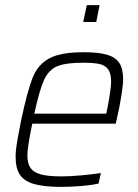

<svg xmlns="http://www.w3.org/2000/svg" viewBox="-20 -722 540 750"><path d="M41 -109Q41 -134 46.5 -166.5Q52 -199 63 -254Q87 -367 107.5 -418.5Q128 -470 172.5 -494Q217 -518 307 -518Q366 -518 399 -508Q432 -498 446.5 -475.5Q461 -453 461 -413Q461 -392 454 -347.5Q447 -303 436 -256L432 -239H106Q87 -147 87 -115Q87 -83 99.5 -65.5Q112 -48 140.5 -40.5Q169 -33 220 -33Q254 -33 297 -37Q340 -41 374 -46L365 -5Q340 1 299 4.5Q258 8 219 8Q152 8 113.5 -3Q75 -14 58 -39Q41 -64 41 -109ZM395 -278 399 -297Q414 -374 414 -403Q414 -435 402.5 -451Q391 -467 368.5 -472Q346 -477 305 -477Q236 -477 203 -463Q170 -449 152 -409.5Q134 -370 114 -278ZM305 -636 319 -702H369L356 -636Z"/></svg>

Font: Saira Semi Condensed ExtraLight
Style: Italic
Weight: 200
Width: 4
Italic angle: -12°
Designer: Hector Gatti with collaboration of the Omnibus-Type team
Foundry: Omnibus-Type
Version: Version 1.001; ttfautohint (v1.8)